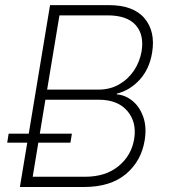

<svg xmlns="http://www.w3.org/2000/svg" viewBox="-20 -748 683 768"><path d="M59.6 0 180.2 -727.5H415Q513.7 -727.5 558.1 -674.8Q602.5 -622.1 588.4 -537.1Q577.6 -471.7 538.8 -429.2Q500 -386.7 447.3 -373.5V-370.6Q481.9 -367.7 510.5 -344Q539.1 -320.3 553.2 -279.8Q567.4 -239.3 558.6 -186Q544.9 -103 483.2 -51.5Q421.4 0 315.9 0ZM110.8 -41H320.3Q402.3 -41 453.9 -83.3Q505.4 -125.5 516.6 -191.4Q527.8 -259.3 489.3 -304.2Q450.7 -349.1 375.5 -349.1H161.6ZM168.5 -389.6H374Q420.4 -389.6 456.5 -410.4Q492.7 -431.2 515.9 -465.8Q539.1 -500.5 546.4 -543Q557.1 -609.4 522.5 -647.9Q487.8 -686.5 410.6 -686.5H217.8ZM8.8 -177.2 14.6 -213.4H267.6L261.7 -177.2Z"/></svg>

Font: Inter Extra Light
Style: Italic
Weight: 200
Italic angle: -9.39999°
Designer: Rasmus Andersson
Foundry: rsms
Version: Version 4.000;git-3c8e0fc